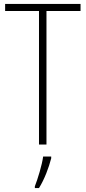

<svg xmlns="http://www.w3.org/2000/svg" viewBox="-20 -734 436 975"><path d="M216 0V-678H389V-714H6V-678H178V0ZM240 70V61H199C194 102 171 177 157 212V221H178C206 176 228 117 240 70Z"/></svg>

Font: Noto Sans Arabic UI Cn XLt
Style: Regular
Weight: 200
Width: 3
Designer: Monotype Design Team, Nadine Chahine and Nizar Qandah
Foundry: Monotype Imaging Inc.
Version: Version 2.010